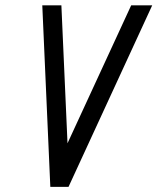

<svg xmlns="http://www.w3.org/2000/svg" viewBox="-20 -704 603 736"><path d="M172.9 12.2 142.1 -683.6H215.3L238.8 -154.8L482.9 -683.6H563.5L242.7 12.2Z"/></svg>

Font: Anka/Coder Condensed
Style: Italic
Weight: 400
Width: 4
Italic angle: -12°
Monospace: yes
Version: Version 001.100